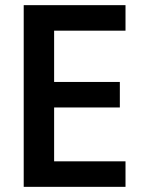

<svg xmlns="http://www.w3.org/2000/svg" viewBox="-20 -725 563 745"><path d="M72 0V-705H467V-606H190V-407H445V-308H190V-99H467V0Z"/></svg>

Font: Nunito Sans 10pt Condensed
Style: Bold
Weight: 700
Width: 3
Designer: Vernon Adams
Foundry: Vernon Adams
Version: Version 3.101;gftools[0.9.27]